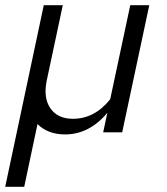

<svg xmlns="http://www.w3.org/2000/svg" viewBox="-20 -508 640 737"><path d="M0 209 148 -488H221L159 -197Q146 -131 174 -91.5Q202 -52 260 -52Q343 -52 403 -127L480 -488H553L449 0H376L392 -75Q358 -34 317 -13Q276 8 230 8Q196 8 169 -2.5Q142 -13 124 -32L73 209Z"/></svg>

Font: Red Hat Mono
Style: Italic
Weight: 300
Italic angle: -12°
Monospace: yes
Designer: Pentagram, MCKL
Foundry: Pentagram, MCKL
Version: Version 1.023